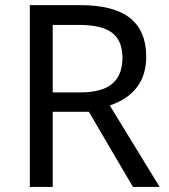

<svg xmlns="http://www.w3.org/2000/svg" viewBox="-20 -734 662 754"><path d="M187 -294.9V0H97.2V-713.9H293.9Q426.8 -713.9 490.5 -663.3Q554.2 -612.8 554.2 -511.2Q554.2 -369.1 411.1 -319.8L606.9 0H502L329.1 -294.9ZM187 -371.1H293.9Q380.9 -371.1 420.9 -405.3Q460.9 -439.5 460.9 -506.8Q460.9 -574.2 420.4 -605.2Q379.9 -636.2 289.1 -636.2H187Z"/></svg>

Font: NotoSans
Style: Regular
Weight: 400
Designer: Monotype Design team
Foundry: Monotype Imaging Inc.
Version: Version 1.04